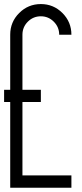

<svg xmlns="http://www.w3.org/2000/svg" viewBox="-20 -907 398 936"><path d="M328.1 8.3H29.8V-409.7H0V-469.2H29.8V-737.8Q29.8 -799.8 73.5 -843.5Q117.2 -887.2 179.2 -887.2Q240.7 -887.2 284.4 -843.5Q328.1 -799.8 328.1 -737.8H268.6Q268.6 -774.9 242.2 -801.3Q215.8 -827.6 179.2 -827.6Q142.1 -827.6 115.7 -801.3Q89.4 -774.9 89.4 -737.8V-469.2H179.2V-409.7H89.4V-51.8H328.1Z"/></svg>

Font: Ignotum
Style: Regular
Weight: 400
Designer: GGBot
Version: 0.10